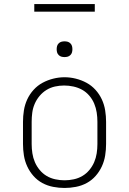

<svg xmlns="http://www.w3.org/2000/svg" viewBox="-20 -924 640 952"><path d="M300 8Q272 8 243.5 2.5Q215 -3 190 -16.5Q165 -30 146 -51.5Q127 -73 115 -99Q103 -125 98.5 -153.5Q94 -182 94 -210V-320Q94 -348 98.5 -376.5Q103 -405 115 -431Q127 -457 146.5 -478.5Q166 -500 191 -513.5Q216 -527 244 -534Q272 -541 300 -541Q328 -541 356 -534Q384 -527 409 -513.5Q434 -500 453.5 -478.5Q473 -457 485 -431Q497 -405 501.5 -376.5Q506 -348 506 -320V-210Q506 -182 501.5 -153.5Q497 -125 485 -99Q473 -73 454 -51.5Q435 -30 410 -16.5Q385 -3 356.5 2.5Q328 8 300 8ZM300 -30Q323 -30 346 -35Q369 -40 388.5 -51.5Q408 -63 423 -81Q438 -99 447 -120Q456 -141 459.5 -164Q463 -187 463 -210V-320Q463 -343 459.5 -366Q456 -389 447 -410.5Q438 -432 422.5 -450Q407 -468 387 -479Q367 -490 344 -495Q321 -500 298 -500Q275 -500 252.5 -495Q230 -490 210.5 -478Q191 -466 176 -448Q161 -430 152 -409Q143 -388 140 -365.5Q137 -343 137 -320V-210Q137 -187 140.5 -164Q144 -141 153 -120Q162 -99 177 -81Q192 -63 211.5 -51.5Q231 -40 254 -35Q277 -30 300 -30ZM300 -641Q292 -641 284.5 -643Q277 -645 271 -651Q265 -657 263 -664.5Q261 -672 261 -680Q261 -688 263 -695.5Q265 -703 271 -709Q277 -715 284.5 -717Q292 -719 300 -719Q308 -719 315.5 -717Q323 -715 329 -709Q335 -703 337 -695.5Q339 -688 339 -680Q339 -672 337 -664.5Q335 -657 329 -651Q323 -645 315.5 -643Q308 -641 300 -641ZM450 -866H150V-904H450Z"/></svg>

Font: Iosevka Slab XLtEx
Style: Regular
Weight: 200
Width: 7
Monospace: yes
Designer: Belleve Invis
Foundry: Belleve Invis
Version: Version 11.1.0; ttfautohint (v1.8.3)